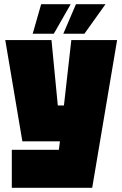

<svg xmlns="http://www.w3.org/2000/svg" viewBox="-20 -750 580 910"><path d="M36 140V-40H259L264 -80H86L5 -560H224L254 -250H283L318 -560H535L417 140ZM135 -590 175 -730H315L235 -590ZM280 -590 340 -730H480L380 -590Z"/></svg>

Font: Tektur Condensed Black
Style: Regular
Weight: 900
Width: 3
Designer: Adam Jagosz
Foundry: Adam Jagosz
Version: Version 1.005;gftools[0.9.30]